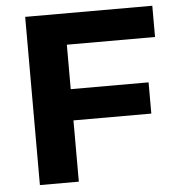

<svg xmlns="http://www.w3.org/2000/svg" viewBox="-51 -748 741 796"><g transform="rotate(-5 319.5 -350.0)"><path d="M245 0H83V-700H612V-570H245V-385H569V-255H245Z"/></g></svg>

Font: Montserrat Z
Style: Bold
Weight: 700
Designer: Julieta Ulanovsky
Foundry: Julieta Ulanovsky
Version: Version 8.000